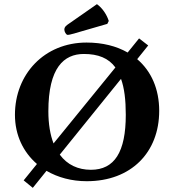

<svg xmlns="http://www.w3.org/2000/svg" viewBox="-20 -863 839 925"><path d="M138 42 204 -40C259 -8 325 10 398 10C612 10 747 -129 747 -329C747 -434 709 -520 641 -578L694 -644L650 -678L595 -610C541 -641 474 -658 397 -658C194 -658 52 -506 52 -310C52 -212 92 -130 158 -73L94 6ZM563 -483C579 -439 586 -382 586 -310C586 -131 532 -45 418 -45C356 -45 304 -69 268 -118ZM384 -603C453 -603 503 -583 536 -538L238 -172C222 -213 213 -265 213 -327C213 -537 288 -603 384 -603ZM447 -843 305 -744C292 -735 290 -727 290 -720C290 -711 298 -695 306 -695C314 -695 323 -698 345 -704L497 -748L504 -762C495 -791 474 -824 447 -843Z"/></svg>

Font: Libertinus Sans
Style: Bold
Weight: 700
Designer: Philipp H. Poll, Khaled Hosny
Foundry: Caleb Maclennan
Version: Version 7.050;RELEASE